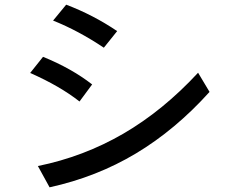

<svg xmlns="http://www.w3.org/2000/svg" viewBox="-20 -715 1002 821"><path d="M207 -627 263 -695Q379 -651 481 -582L424 -511Q315 -584 207 -627ZM109 -403 164 -472Q285 -423 374 -354L320 -281Q236 -347 109 -403ZM192 86 142 -5Q338 -45 507.5 -143.5Q677 -242 827 -404L876 -322Q730 -160 561.5 -59Q393 42 192 86Z"/></svg>

Font: Gmarket Sans TTF Medium
Style: Regular
Weight: 500
Designer: Creative Director : Sungho Lee; Art Director : Kiwoong Choi; Project Manager : Sori Yang, Jongwook Yoon; Font Designer :
Foundry: Sandoll Inc.
Version: Version 1.000;hotconv 1.0.109;makeotfexe 2.5.65596